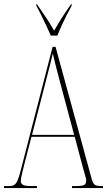

<svg xmlns="http://www.w3.org/2000/svg" viewBox="-22 -951 541 971"><path d="M-2 0V-10H23Q40 -10 50 -16Q60 -22 67.5 -40Q75 -58 84 -94L244 -714H259L442 -45Q448 -23 457.5 -16.5Q467 -10 492 -10H499V0H342V-10H362Q395 -10 404.5 -16Q414 -22 414 -38Q414 -46 408.5 -64Q403 -82 398 -101L356 -259H137L101 -120Q96 -100 89.5 -73.5Q83 -47 83 -36Q83 -23 93.5 -16.5Q104 -10 136 -10H165V0ZM140 -269H353L293 -493Q274 -564 263.5 -604.5Q253 -645 245 -680Q239 -655 232.5 -628.5Q226 -602 213 -553ZM235 -771Q225 -794 212 -821.5Q199 -849 186 -875.5Q173 -902 162 -921V-931H164Q190 -894 211 -862Q232 -830 252 -796Q271 -830 291.5 -862Q312 -894 338 -931H340V-921Q329 -902 315.5 -875.5Q302 -849 289.5 -821.5Q277 -794 268 -771Z"/></svg>

Font: Noto Serif Display ExtraCondensed Thin
Style: Regular
Weight: 100
Width: 2
Designer: Monotype Design Team
Foundry: Monotype Imaging Inc.
Version: Version 2.009